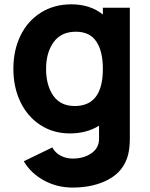

<svg xmlns="http://www.w3.org/2000/svg" viewBox="-20 -598 690 883"><path d="M453.1 -562.5H577.1V38.6Q577.1 83.5 568.8 114.7Q549.3 189 480.2 226.8Q411.1 264.6 313.5 264.6Q242.2 264.6 181.9 231.7Q121.6 198.7 89.4 143.6L220.7 80.1Q233.4 104.5 258.8 117.9Q284.2 131.3 314.5 131.3Q365.7 131.3 401.4 106.2Q437 81.1 435.5 36.6V-20Q378.9 15.6 301.3 15.6Q225.1 15.6 165.5 -23.2Q106 -62 73.7 -129.6Q41.5 -197.3 41.5 -281.2Q41.5 -366.7 74.2 -434.1Q106.9 -501.5 167.7 -539.8Q228.5 -578.1 308.1 -578.1Q395 -578.1 453.1 -531.2ZM323.7 -110.4Q453.1 -110.4 453.1 -281.2Q453.1 -361.8 423.1 -407Q393.1 -452.1 329.1 -452.1Q261.2 -452.1 226.6 -404.1Q191.9 -356 191.9 -281.2Q191.9 -205.6 225.1 -158Q258.3 -110.4 323.7 -110.4Z"/></svg>

Font: Manrope3 ExtraBold
Style: Bold
Weight: 800
Width: 4
Designer: Mikhail Sharanda
Foundry: Mikhail Sharanda
Version: Version 3.000;PS 003.000;hotconv 1.0.88;makeotf.lib2.5.64775